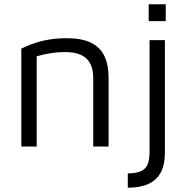

<svg xmlns="http://www.w3.org/2000/svg" viewBox="-20 -687 877 900"><path d="M80 -459Q104 -471 129.5 -480.5Q155 -490 181.5 -496Q208 -502 235.5 -505Q263 -508 291 -508Q364 -508 407 -486.5Q450 -465 469.5 -424Q489 -383 489 -325V0H417V-325Q417 -343 412.5 -363Q408 -383 395 -401.5Q382 -420 355 -431.5Q328 -443 283 -443Q252 -443 219 -438Q186 -433 152 -423V0H80ZM579 193V126Q623 125 644.5 113.5Q666 102 673.5 80Q681 58 681 25V-499H753V29Q753 84 734 120.5Q715 157 676 175Q637 193 579 193ZM677 -588V-667H757V-588Z"/></svg>

Font: Maven Pro VF Beta
Style: Regular
Weight: 400
Designer: Joe Prince
Foundry: Joe Prince
Version: Version 2.002